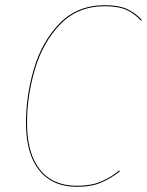

<svg xmlns="http://www.w3.org/2000/svg" viewBox="-20 -710 566 739"><path d="M526 -633 523 -630Q499 -657 467.5 -671.5Q436 -686 384 -686Q278 -686 211 -615.5Q144 -545 114 -442Q84 -339 84 -237Q84 -120 133.5 -57.5Q183 5 276 5Q331 5 369.5 -11.5Q408 -28 439 -54L441 -50Q408 -24 370 -7.5Q332 9 276 9Q182 9 131 -54.5Q80 -118 80 -237Q80 -341 110.5 -445Q141 -549 209 -619.5Q277 -690 384 -690Q437 -690 469.5 -675Q502 -660 526 -633Z"/></svg>

Font: Fira Sans Condensed Four
Style: Italic
Weight: 100
Width: 3
Italic angle: -8°
Designer: bBox Type GmbH & Carrois Corporate GbR & Edenspiekermann AG
Foundry: bBox Type GmbH & Carrois Corporate GbR & Edenspiekermann AG
Version: Version 4.301